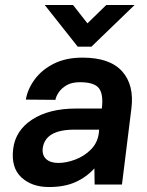

<svg xmlns="http://www.w3.org/2000/svg" viewBox="-20 -743 590 773"><path d="M293 -555 160 -723H274L332 -649L408 -723H522L348 -555ZM177 10Q108 10 66 -29Q24 -68 33 -143Q42 -218 110 -262Q178 -306 286 -306H390Q397 -363 378.5 -387.5Q360 -412 302 -412Q269 -412 248.5 -400Q228 -388 217 -372Q206 -356 203 -341L84 -342Q91 -384 119.5 -423Q148 -462 196.5 -486.5Q245 -511 312 -511Q422 -511 471.5 -456Q521 -401 509 -306L471 0H361L360 -65Q327 -29 283 -9.5Q239 10 177 10ZM215 -87Q247 -87 283 -100.5Q319 -114 346 -141Q373 -168 378 -208L379 -221H279Q162 -221 152 -146Q149 -118 166 -102.5Q183 -87 215 -87Z"/></svg>

Font: Haskoy Bold
Style: Italic
Weight: 700
Designer: Ertekin Erdin
Foundry: Ertekin Erdin
Version: Version 2.000; ttfautohint (v1.8.4.7-5d5b)